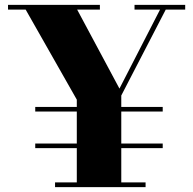

<svg xmlns="http://www.w3.org/2000/svg" viewBox="-20 -770 796 790"><path d="M296 0V-360L74.5 -750H287L471.5 -405.5L648 -749L671 -748L479 -377V0ZM206.5 0V-19.5H579V0ZM125 -160.5V-179.5H649.5V-160.5ZM125 -311V-330H649.5V-311ZM13 -730.5V-750H391V-730.5ZM533.5 -730.5V-750H742V-730.5Z"/></svg>

Font: Bodoni Moda ExtraBold
Style: Regular
Weight: 800
Version: Version 2.005